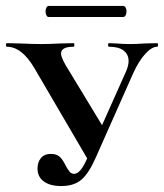

<svg xmlns="http://www.w3.org/2000/svg" viewBox="-24 -613 551 645"><path d="M-1 -456Q-4 -456 -4 -462Q-4 -468 -1 -468L44 -467Q84 -465 116 -465Q141 -465 179 -467L223 -468Q226 -468 226 -462Q226 -456 223 -456Q181 -456 181 -433Q181 -422 196 -395L330 -174L277 -67L91 -385Q49 -456 -1 -456ZM408 -408Q408 -430 391.5 -443Q375 -456 342 -456Q339 -456 339 -462Q339 -468 342 -468L367 -467Q389 -465 415 -465Q435 -465 461 -467L504 -468Q507 -468 507 -462Q507 -456 504 -456Q486 -456 464 -432Q442 -408 423 -366L297 -82Q274 -30 249 -9Q224 12 182 12Q144 12 123 -3.5Q102 -19 102 -47Q102 -68 113.5 -82Q125 -96 147 -96Q167 -96 177.5 -85.5Q188 -75 197 -56Q204 -43 210 -36Q216 -29 225 -29Q235 -29 245.5 -40.5Q256 -52 269 -81L399 -372Q408 -392 408 -408ZM129 -575Q129 -582 132 -587.5Q135 -593 139 -593H390Q395 -593 398 -587.5Q401 -582 401 -575Q401 -567 398 -561.5Q395 -556 390 -556H139Q135 -556 132 -561.5Q129 -567 129 -575Z"/></svg>

Font: Cormorant SC
Style: Bold
Weight: 700
Designer: Christian Thalmann (Catharsis Fonts)
Foundry: Catharsis Fonts
Version: Version 4.000